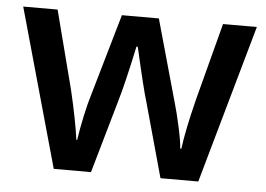

<svg xmlns="http://www.w3.org/2000/svg" viewBox="-44 -596 904 652"><g transform="rotate(5 408.5 -270.0)"><path d="M524.9 0 455.1 -252Q442.4 -292 409.2 -438H404.8Q376.5 -306.2 359.9 -251L288.1 0H161.1L9.8 -540H127L195.8 -273.9Q219.2 -175.3 229 -105H231.9Q236.8 -140.6 246.8 -186.8Q256.8 -232.9 264.2 -255.9L346.2 -540H472.2L551.8 -255.9Q559.1 -231.9 570.1 -182.6Q581.1 -133.3 583 -106H586.9Q594.2 -166 621.1 -273.9L690.9 -540H806.2L653.8 0Z"/></g></svg>

Font: f1_46825          
Style: Regular
Weight: 600
Foundry: Ascender Corporation
Version: Version 1.10